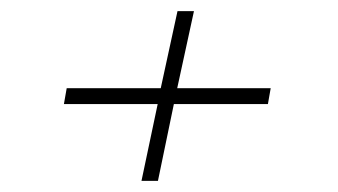

<svg xmlns="http://www.w3.org/2000/svg" viewBox="-20 -435 606 344"><path d="M460 -248.5H291.5L263 -111H233.5L262.5 -248.5H94.5L99.5 -277H268L298 -415H327.5L297.5 -277H465Z"/></svg>

Font: Epilogue ExtraLight
Style: Italic
Weight: 250
Italic angle: -12°
Designer: Tyler Finck
Foundry: Etcetera Type Co
Version: Version 2.112